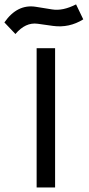

<svg xmlns="http://www.w3.org/2000/svg" viewBox="-45 -838 399 858"><path d="M118.7 -622.6V-0.4H201.2V-622.6ZM123 -731.9 191.9 -722.2C240.1 -715.7 285.2 -725.4 327.1 -751.5L294.9 -818.4C255.2 -798.2 219.6 -790.7 188 -795.9L115.2 -807.6C59.9 -816.4 13 -793.1 -25.4 -737.8L23.9 -686C53.9 -721.5 86.9 -736.8 123 -731.9Z"/></svg>

Font: Dirooz FD
Style: FD
Weight: 400
Foundry: DejaVu fonts team - Redesigned by Saber Rastikerdar
Version: Version 0.2.1